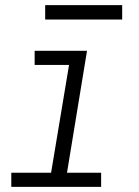

<svg xmlns="http://www.w3.org/2000/svg" viewBox="-20 -728 540 748"><path d="M24 0V-55H179L249 -475H115V-530H319L241 -55H374V0ZM156 -652V-708H456V-652Z"/></svg>

Font: Iosevka Curly Light Oblique
Style: Regular
Weight: 300
Italic angle: -9°
Monospace: yes
Designer: Belleve Invis
Foundry: Belleve Invis
Version: Version 11.1.0; ttfautohint (v1.8.3)